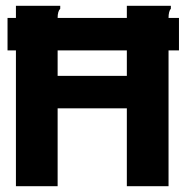

<svg xmlns="http://www.w3.org/2000/svg" viewBox="-20 -643 640 663"><path d="M6 -469V-581H35V-623H188V-613Q179 -604 179 -581H418V-623H570V-613Q562 -604 562 -581H598V-469H562V0H418V-269H179V0H35V-469ZM179 -381H418V-469H179Z"/></svg>

Font: Inconsolata Expanded Black
Style: Regular
Weight: 900
Width: 7
Monospace: yes
Designer: Raph Levien, Cyreal, Brenton Simpson
Foundry: Raph Levien, Cyreal, Google
Version: Version 3.001; ttfautohint (v1.8.2.53-6de2)